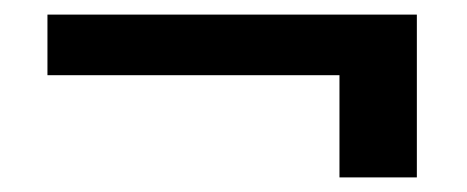

<svg xmlns="http://www.w3.org/2000/svg" viewBox="-20 -455 640 263"><path d="M445 -212V-352H45V-435H551V-212Z"/></svg>

Font: Rethink Sans Medium
Style: Regular
Weight: 500
Designer: The Rethink Sans project authors (Hans Thiessen). DM Sans designed by Colophon Foundry.
Foundry: Rethink Communications LLC
Version: Version 1.001